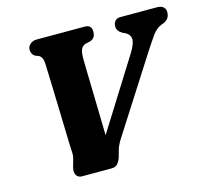

<svg xmlns="http://www.w3.org/2000/svg" viewBox="-101 -817 1011 934"><g transform="rotate(-15 404.0 -350.0)"><path d="M545 -662Q545 -679 554.5 -689.5Q564 -700 579 -700H766Q786.5 -700 797.2 -690.2Q808 -680.5 808 -665Q808 -631 777.5 -617.5L763 -612Q737.5 -601 718.8 -575Q700 -549 668 -499.5L430 -127.5Q413.5 -102 406 -76.5L397.5 -45Q392 -27 381.5 -13.5Q371 0 348.5 0H201Q180.5 0 172 -15.5Q163.5 -31 170 -54L181 -93.5Q185.5 -108.5 184.2 -127.8Q183 -147 182.5 -161.5Q182 -175 181 -212.5Q180 -250 178.5 -300.5Q177 -351 175.5 -404Q174 -457 172.5 -502.5Q171 -548 170 -575.5Q168.5 -611 147.5 -620.5L135.5 -624.5Q113.5 -635 113.5 -661.5Q113.5 -677.5 127.2 -688.8Q141 -700 159 -700H402Q436 -700 436 -666Q436 -632 407 -623.5L384.5 -618.5Q369 -614 361.5 -598.8Q354 -583.5 354.5 -547.5Q354.5 -529 355.5 -488.2Q356.5 -447.5 357.8 -393.2Q359 -339 360.5 -279.2Q362 -219.5 363 -163.5L584 -516Q610.5 -559 609.8 -581.2Q609 -603.5 587 -616.5L570 -624.5Q545 -639.5 545 -662Z"/></g></svg>

Font: Fraunces 9pt Soft
Style: Bold Italic
Weight: 700
Italic angle: -16°
Version: Version 1.000;[b76b70a41]